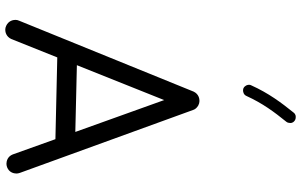

<svg xmlns="http://www.w3.org/2000/svg" viewBox="-222 -854 1117 712"><g transform="rotate(90 336.0 -497.5)"><path d="M75.2 37.6C80.1 40 85 41 90.3 41C98.6 41 115.7 37.1 124 19L192.4 -151.9L495.6 -145L552.2 13.2C559.6 32.2 576.7 36.6 586.9 36.6C591.3 36.6 595.2 35.6 599.6 34.2C618.7 26.9 623 9.8 623 -0.5C623 -4.9 622.1 -8.8 620.6 -13.2L387.2 -655.8C384.8 -663.6 378.9 -669.9 370.6 -674.8C365.2 -677.7 359.4 -679.2 354 -679.2C345.7 -679.2 328.6 -676.8 319.3 -657.7L56.6 -11.2C54.2 -6.3 53.2 -1.5 53.2 3.4C53.2 12.7 57.1 29.3 75.2 37.6ZM468.8 -218.8 221.2 -224.6 350.6 -548.3ZM427.7 -1031.7C423.8 -1034.7 419.4 -1036.1 414.6 -1036.1C412.6 -1036.1 404.3 -1037.6 397 -1028.3C360.4 -982.9 325.2 -936 295.9 -871.1C294.4 -868.7 293.9 -865.7 293.9 -862.8C293.9 -857.4 296.4 -847.7 306.6 -842.3C309.6 -841.3 312.5 -840.8 314.9 -840.8C320.8 -840.8 331.1 -843.3 335.4 -853.5C362.8 -913.6 394.5 -956.1 431.2 -1001.5C434.1 -1005.4 435.5 -1009.8 435.5 -1014.6C435.5 -1016.6 437 -1024.4 427.7 -1031.7Z"/></g></svg>

Font: Mikhak
Style: Regular
Weight: 400
Designer: Amin Abedi
Version: Version 3.2